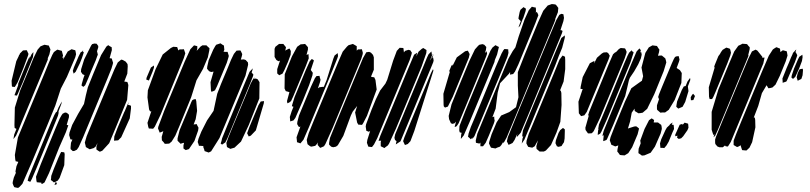

<svg xmlns="http://www.w3.org/2000/svg" viewBox="-20 -739 3981 944"><path d="M451 -443 428 -389 413 -352 399 -320 390 -312 381 -318 382 -326 390 -354 396 -371 395 -370 386 -374 378 -386 379 -399 394 -447 428 -515 433 -522 444 -525 455 -524 463 -513V-506L457 -487L459 -479L461 -470L458 -463ZM206 -424 87 -139 70 -97 59 -72 46 -55 47 -61 50 -78 60 -103 61 -105 52 -110 51 -124 53 -210 79 -294 119 -390 145 -454 165 -495 179 -511 191 -516 199 -519 214 -516 220 -515 222 -510 228 -496 227 -491 223 -472 215 -453V-446ZM508 -352 389 -65 367 -16 358 -3 346 3 338 4 327 -6V-15L329 -37L336 -53H332L326 -54L324 -62L320 -75L322 -88L335 -125L364 -179L393 -228L402 -270L412 -310L439 -377L477 -468L503 -510L512 -517L521 -511L529 -507L530 -493L519 -453L525 -452L530 -451L531 -446L536 -430L534 -422L528 -402ZM350 -457 309 -361 279 -303 252 -220 212 -122 141 48 90 165 76 180 69 185 58 183 50 181 46 173 42 162 43 154 48 134 58 111 56 104 61 78 70 57 63 55 57 54 55 45 53 23 68 -63 116 -179 200 -381 222 -435 237 -469 245 -483 256 -491 262 -495 273 -492 284 -489 287 -477 290 -466 287 -456 286 -454 292 -457 290 -446 289 -444 313 -486 332 -497 342 -494 350 -492 352 -484 354 -472ZM373 -429 352 -386 342 -377 338 -391 344 -409 367 -463 378 -484H382L389 -492L387 -484H392L390 -475L383 -454ZM95 -404 67 -335 57 -318 52 -311 47 -312 39 -313 38 -320 37 -342 60 -438 72 -463 74 -469 76 -470 78 -476 88 -486 93 -491 107 -492H112L114 -487L120 -474L118 -466ZM112 -384 91 -332 68 -279 63 -269 57 -270 51 -271 55 -281 66 -311 71 -325 70 -321 69 -326 77 -346 110 -427 122 -454 126 -461 125 -453 122 -445 135 -472 144 -483V-477L142 -458ZM605 -248 553 -121 517 -35 483 2 471 7 464 3 454 -4V-18L460 -36L450 -18L441 -11L428 -7L421 -5L402 -16L401 -22L397 -38L406 -69L426 -118L515 -332L543 -399L559 -432L576 -446L584 -444L598 -436L607 -424L608 -413L606 -377L591 -338L606 -336L608 -331L611 -321ZM252 -138 158 91 137 140 129 155 116 150 117 145 121 131 146 70 232 -139 247 -173 255 -187 259 -189 268 -211 284 -240 282 -229 268 -192V-183L265 -170ZM618 -157 576 -64 561 -49 549 -48 541 -47V-52L542 -68L557 -108L590 -186L594 -194L606 -223L614 -238L610 -227L608 -220L611 -224L624 -219V-205ZM304 -89 271 -14 221 112 199 158 188 165 183 164V158L182 159L171 158L161 157L159 149L157 130L181 67L253 -108L274 -157L283 -173L288 -180L300 -186L309 -184L319 -175V-163L308 -125L316 -123L313 -115ZM296 73 273 136 264 149 245 158 237 151 230 146 231 140 232 126 244 93 267 37 277 15 281 8 296 10 298 19ZM255 153 260 166 248 171 250 165Z M1095 -430 1047 -315 1037 -295 1027 -290 1019 -288 1017 -296 1015 -335 1030 -387 1018 -385 1008 -389 998 -401 999 -412 1006 -443 1028 -494 1038 -512 1043 -519 1058 -524 1064 -526 1074 -519 1081 -515 1082 -504 1083 -494 1079 -485 1087 -484H1099L1102 -474L1105 -464L1103 -456ZM1002 -457 978 -400 946 -344 920 -261 862 -119 842 -72 824 -43 812 -33 798 -32H790L785 -39L776 -49L775 -66L783 -94L771 -89L765 -87L762 -95L757 -107L758 -115L787 -193L888 -436L916 -497L934 -516L942 -514L950 -512V-500L947 -489L966 -510L975 -516H986H995L1001 -510L1010 -502L1009 -491ZM884 -454 770 -176 741 -116 733 -106 718 -107H712L709 -115L705 -135L724 -192L718 -191L713 -201L705 -260L707 -295L745 -399L780 -471L820 -503L832 -509L846 -508H851L853 -502L857 -491L863 -496H873L884 -497L887 -489L891 -477ZM1187 -367 1059 -60 1018 5 1006 11 992 6 986 4 984 -4 979 -17 981 -23 980 -21 966 -22H958L956 -30L952 -41L956 -57L970 -92L998 -147L1030 -194L1048 -278L1067 -327L1096 -396L1116 -445L1130 -474L1143 -490L1157 -491H1162L1165 -486L1171 -473L1169 -463L1164 -446L1179 -447L1188 -444L1199 -432L1200 -421ZM722 -407 737 -417V-407L731 -389L720 -362L712 -343L707 -345L699 -348L701 -358ZM1212 -334 1114 -98 1098 -59 1088 -39 1072 -28 1065 -33 1069 -46 1070 -50 1072 -59 1098 -123 1176 -312 1207 -386 1223 -403 1220 -391 1217 -383 1221 -378 1226 -372 1223 -362ZM1255 -255 1203 -124 1165 -43 1133 -13 1119 -9 1113 -7 1103 -12 1096 -16 1095 -22 1093 -36 1103 -64 1123 -113 1190 -273 1212 -327 1221 -344 1225 -350V-351L1226 -352L1232 -359L1229 -351L1238 -353L1247 -349L1256 -335ZM936 -46 909 -6 893 -1 882 -9V-24L885 -37L876 -35L868 -32L858 -42L853 -47V-59L863 -99L910 -211L920 -236L925 -246L932 -250L942 -252L945 -242L949 -194L942 -153L932 -127L941 -128L947 -129L949 -124L956 -111L954 -97ZM1277 -231 1238 -98 1213 -72 1203 -68 1195 -84 1198 -92 1206 -114 1251 -222 1262 -240 1278 -242Z M1396 -435 1378 -394 1369 -377 1353 -369 1343 -378V-384V-399L1356 -439L1357 -441L1349 -438L1339 -444L1330 -459V-499L1334 -509L1352 -523H1364H1373L1381 -513L1386 -507L1384 -496L1381 -487L1383 -491L1399 -499L1404 -500L1410 -488L1409 -470ZM1484 -415 1423 -268 1411 -242 1402 -235 1393 -231 1391 -242 1403 -286 1396 -288 1385 -291 1379 -304 1380 -374 1415 -461 1441 -509 1458 -521 1472 -522 1480 -523 1488 -514 1494 -507V-495L1487 -469L1497 -473V-468L1498 -452ZM1756 -449 1615 -109 1580 -31 1573 -20 1562 -15 1554 -12 1549 -18 1542 -26V-31L1543 -39L1539 -32L1530 -22L1516 -19L1509 -18L1502 -22L1492 -30L1491 -35L1488 -51L1498 -85L1524 -149L1615 -367L1645 -439L1665 -485L1686 -510L1694 -517L1705 -520L1715 -523L1722 -519L1734 -512V-501V-490L1740 -496H1748L1759 -497L1762 -487L1764 -479L1763 -472ZM1994 -443 1854 -106 1835 -60 1819 -29 1809 -16 1799 -17 1791 -18 1788 -26 1784 -37 1786 -51 1798 -89 1800 -96 1794 -91 1781 -96 1780 -104 1778 -117 1780 -128 1807 -200 1828 -251 1849 -294 1875 -328 1884 -347 1913 -441 1931 -489 1945 -504 1963 -503 1964 -498 1966 -481 1967 -483 1972 -489 1988 -494 1997 -492 2005 -480 2003 -471ZM2053 -412 1926 -105 1893 -33 1887 -24 1876 -16 1870 -11 1862 -15 1852 -20V-26V-41L1854 -47H1849H1841L1843 -52L1850 -72L1881 -146L1990 -409L2016 -470L2031 -480L2028 -467L2027 -462L2038 -485L2054 -499L2061 -503L2077 -493L2076 -478ZM2101 -411 1979 -116 1949 -44 1926 -29 1927 -34 1930 -47 1934 -56 1929 -45 1921 -52 1922 -56 1919 -59 1920 -65 1923 -79 1954 -153 2061 -411 2079 -455 2087 -472 2101 -486 2103 -474 2101 -470 2106 -474 2103 -464 2092 -436 2096 -445 2099 -448 2103 -458 2112 -473 2107 -458 2105 -453 2109 -457 2111 -449 2112 -441 2110 -433ZM1832 -299 1784 -169 1766 -134 1760 -125 1747 -126H1742L1736 -136L1726 -186L1736 -218L1714 -190L1705 -171L1668 -71L1641 -25L1632 -18L1618 -15L1608 -18L1598 -28V-36L1602 -60L1632 -134L1737 -387L1765 -454L1777 -475L1781 -482L1795 -484L1804 -480L1814 -469L1818 -457V-396L1804 -362L1812 -360L1820 -359L1826 -346ZM1586 -346 1619 -451 1625 -466 1634 -473 1640 -478 1641 -472 1642 -463 1638 -451 1604 -367 1499 -114 1472 -52 1457 -34 1449 -37 1440 -40V-45L1438 -64L1457 -117L1450 -114L1445 -122L1441 -129L1442 -140L1450 -171L1509 -313L1528 -354L1536 -365L1551 -366L1552 -360L1556 -347L1553 -334L1543 -305L1551 -310L1566 -312H1572L1575 -319ZM1500 -321 1469 -244 1449 -198 1432 -159 1423 -147 1407 -142 1406 -153 1405 -164 1414 -192 1423 -214 1415 -217 1417 -225 1428 -261 1484 -396 1503 -438 1513 -449 1523 -443 1522 -437 1508 -395 1518 -381 1516 -368ZM2099 -354 2017 -95 1998 -45 1985 -31 1971 -26 1968 -32 1962 -45 1968 -63 1988 -112 2077 -326 2099 -380 2109 -399 2111 -392Z M2686 -582 2512 -161 2471 -63 2459 -41 2454 -35V-41L2445 -26L2438 -18L2424 -13L2416 -9L2405 -11L2394 -13L2389 -23L2384 -34L2386 -44L2397 -79L2422 -138L2444 -171L2484 -188L2517 -212L2529 -261L2526 -318V-384L2561 -473L2625 -628L2651 -686L2673 -712L2693 -719L2705 -718L2713 -716L2720 -707L2725 -700L2723 -679L2710 -646V-641L2703 -623ZM2408 -132 2383 -71 2368 -37 2355 -20H2350H2342V-28V-38L2337 -33L2320 -37L2319 -48L2327 -82L2376 -200L2480 -451L2501 -488L2514 -506L2530 -559L2559 -643L2580 -689L2595 -706L2606 -703L2614 -702L2615 -693V-680L2614 -676L2619 -681L2624 -672L2627 -664L2623 -654L2613 -627L2529 -423L2512 -387L2503 -375L2487 -372L2488 -377V-385L2482 -376L2439 -330L2427 -284L2417 -205L2401 -163L2410 -166V-158L2412 -145ZM2529 -604 2541 -637 2539 -636 2529 -647 2530 -655 2535 -680 2539 -691 2554 -704 2566 -696 2564 -684 2552 -648 2550 -646V-645L2537 -612ZM2732 -549 2577 -174 2540 -86 2521 -65 2522 -74 2524 -82 2510 -51 2500 -36 2488 -30 2480 -27 2477 -34 2472 -44 2477 -65 2493 -104 2523 -178 2676 -547 2715 -640 2730 -666 2740 -671 2750 -669 2751 -663 2753 -651 2750 -635 2734 -586 2737 -592 2746 -587 2743 -576ZM2710 -418 2587 -121 2558 -52 2545 -33 2546 -38 2549 -58 2553 -69 2548 -67V-75L2551 -97L2586 -183L2710 -481L2740 -552L2757 -565V-554L2744 -504L2730 -470L2729 -468ZM2356 -426 2270 -217 2235 -133 2227 -121 2222 -116H2215L2217 -122L2222 -140V-141L2215 -133L2205 -130L2197 -133L2188 -153L2186 -169L2200 -226L2232 -305L2288 -440L2315 -496L2331 -514L2337 -519L2352 -522L2361 -519L2371 -508L2369 -493L2364 -478L2372 -487L2375 -476L2371 -463ZM2411 -434 2290 -142 2260 -73 2246 -56V-62L2248 -80L2250 -86L2245 -87L2240 -89L2238 -98L2239 -119L2268 -194L2370 -440L2391 -489L2401 -505L2416 -517L2423 -513L2433 -508L2431 -500L2424 -471L2413 -444ZM2458 -418 2342 -139 2320 -87 2313 -70 2302 -55 2303 -63 2295 -54 2289 -60 2281 -67 2282 -72 2284 -83 2295 -115 2315 -162 2418 -412 2446 -476 2455 -492 2460 -498 2474 -497 2479 -496V-490L2480 -479L2475 -460ZM2188 -388 2199 -415 2204 -422 2205 -415 2226 -457 2267 -487 2280 -490 2284 -483 2289 -473 2285 -455 2206 -263 2182 -215 2168 -210 2162 -216 2161 -224 2160 -278 2192 -387ZM2741 -223 2735 -140 2716 -87 2689 -26 2664 1 2654 6H2644H2633L2625 -1L2618 -7L2617 -20L2625 -49L2609 -20L2597 -13L2586 -15L2577 -17L2573 -24L2568 -34L2569 -47L2580 -82L2598 -124L2705 -382L2731 -446L2746 -466L2758 -460L2759 -444V-399L2751 -338L2733 -293L2737 -294L2740 -282ZM2756 -58 2753 -40 2745 -28 2741 -21 2726 -17 2718 -20 2711 -35 2713 -49 2726 -85 2734 -99 2748 -110 2757 -103V-93Z M3115 -79 3088 -15 3069 14 3051 25 3037 24 3028 23 3020 12 3015 6 3016 -5 3020 -24 3011 -21 3005 -19 2994 -24 2986 -27 2981 -41 2978 -49 2982 -65 3003 -119 3053 -240 3084 -305 3123 -333 3136 -342 3139 -353 3142 -364 3140 -375 3134 -407 3153 -479 3170 -506 3188 -516 3202 -514 3210 -513 3217 -502 3222 -495 3220 -482 3215 -465 3228 -466H3234L3245 -457L3251 -452L3254 -442L3256 -432L3243 -389L3197 -276L3162 -204L3140 -185L3129 -183L3119 -182L3101 -193L3100 -199V-205L3086 -185L3078 -142L3067 -106V-107L3098 -117L3108 -118L3115 -113L3122 -107L3120 -99ZM3051 -451 2930 -159 2899 -94 2890 -84 2879 -83H2871L2866 -90L2859 -100L2858 -111L2875 -171L2871 -172L2873 -177L2877 -190L2899 -244L2974 -426L2994 -472L3006 -483L3007 -481L3023 -498L3032 -503L3044 -502L3053 -501L3057 -494L3061 -484L3059 -475ZM3118 -423 3098 -388 3077 -357 3072 -344 3064 -309 3054 -267 2996 -127 2966 -58 2962 -51 2952 -47 2946 -45V-51L2948 -70L2949 -74L2947 -73L2942 -71L2943 -76L2948 -95L2979 -171L3084 -425L3110 -486L3124 -501L3131 -492L3128 -482H3133L3135 -470L3131 -452ZM3080 -433 2965 -155 2937 -92 2931 -82 2924 -78 2919 -76V-81L2921 -100L2924 -106L2921 -104L2922 -110L2925 -127L2954 -196L3049 -427L3065 -464L3073 -480L3087 -493L3086 -488L3095 -483L3094 -477ZM2845 -360 2880 -428 2897 -437 2903 -439 2902 -433 2901 -427 2915 -455 2939 -476 2948 -481 2964 -482 2971 -477 2978 -465 2972 -447 2881 -228 2865 -189 2853 -172 2837 -168 2826 -182 2824 -239 2842 -293 2845 -301 2834 -302 2835 -313ZM3330 -331 3297 -247 3268 -199 3250 -186H3236L3227 -185L3219 -192L3211 -199L3210 -205V-221L3220 -251L3219 -254L3216 -262L3220 -275L3235 -312L3283 -427L3293 -449L3299 -459L3306 -462L3317 -463L3319 -454L3321 -446L3318 -435L3308 -408L3307 -405L3308 -404L3323 -394L3332 -380ZM3365 -291 3349 -238 3336 -214 3315 -205 3305 -214 3306 -222 3309 -240 3332 -296 3342 -314 3351 -316 3360 -338 3373 -356 3374 -346 3362 -314ZM3377 -246 3376 -261 3383 -273 3388 -278 3397 -267 3395 -262 3389 -247ZM3228 -82 3200 -18 3179 12 3148 25 3136 26 3128 20 3119 14V8L3120 -8L3130 -34L3128 -48L3149 -105L3171 -148L3184 -157L3196 -149L3194 -137H3207H3215L3224 -130L3231 -125L3233 -116L3234 -105ZM3285 -85 3268 -43 3257 -24 3246 -11 3238 -12H3227L3226 -23L3225 -34L3231 -54L3252 -100L3259 -112L3272 -124L3274 -128L3287 -137L3283 -126L3292 -125L3293 -116L3294 -105ZM3300 -77 3322 -126 3336 -130 3335 -124 3337 -126 3346 -136 3363 -131 3364 -125 3365 -111 3360 -99 3339 -69 3329 -59 3317 -56 3309 -62 3310 -68 3311 -72 3300 -69Z M3648 -435 3545 -186 3510 -102 3496 -71 3488 -64 3490 -70 3493 -80 3489 -74 3485 -82 3479 -101V-189L3512 -299L3565 -427L3590 -486L3610 -514L3623 -520L3630 -524L3644 -523L3653 -522L3660 -513L3666 -507V-498L3658 -465L3662 -469L3659 -462ZM3694 -113 3678 -40 3665 -13 3650 1 3638 0 3629 -1 3627 -6 3622 -22V-25L3612 -19L3604 -16L3597 -20L3587 -26V-32V-47L3599 -79L3623 -138L3726 -386L3760 -465L3780 -496L3792 -504L3798 -507L3807 -503L3815 -500L3816 -491L3817 -483L3829 -492L3840 -489L3848 -487L3850 -478L3852 -466L3843 -437L3814 -366L3793 -323L3778 -309L3766 -306L3758 -305L3755 -310L3749 -320L3726 -281L3708 -218L3686 -161H3691L3693 -150ZM3556 -427 3498 -287 3487 -262 3481 -252H3469L3466 -264L3465 -310L3495 -411L3490 -406L3494 -419L3512 -463L3521 -475L3520 -474L3525 -483L3533 -494L3551 -505L3561 -502L3569 -499L3571 -493L3574 -480L3571 -467ZM3888 -433 3850 -345 3846 -338 3828 -332V-338L3827 -353L3831 -363L3841 -388L3845 -398L3846 -401L3859 -431L3869 -456L3876 -471L3879 -479L3895 -496L3893 -488L3890 -481L3893 -482L3896 -475L3900 -468L3897 -458ZM3733 -427 3619 -152 3573 -41 3563 -25 3559 -19H3553L3545 -21L3546 -25L3534 -15H3517L3507 -19L3497 -31L3496 -39V-53L3500 -66L3531 -142L3631 -383L3660 -452L3672 -476L3677 -486L3695 -495L3704 -490L3728 -460V-455L3739 -456L3738 -451ZM3909 -402 3890 -361 3879 -351 3871 -358 3873 -369 3884 -402 3902 -444 3910 -460 3925 -470 3926 -458 3923 -439ZM3926 -369 3920 -351 3910 -346 3902 -342 3900 -349 3897 -359 3902 -379 3911 -398 3919 -400 3927 -401 3928 -393Z"/></svg>

Font: Rubik Marker Hatch
Style: Regular
Weight: 400
Designer: Hubert and Fischer, NaN
Foundry: Hubert & Fischer, NaN
Version: Version 2.200